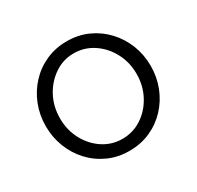

<svg xmlns="http://www.w3.org/2000/svg" viewBox="-122 -670 840 820"><g transform="rotate(-30 297.5 -260.0)"><path d="M297.2 10Q240.6 10 193.5 -11.4Q146.4 -32.7 111.6 -70.2Q76.9 -107.7 57.9 -156.4Q38.9 -205.2 38.9 -259.4Q38.9 -314.7 58.1 -363.4Q77.2 -412.1 111.9 -449.6Q146.6 -487.1 194.1 -508.5Q241.6 -529.8 297.6 -529.8Q353.6 -529.8 400.7 -508.5Q447.8 -487.1 482.9 -449.6Q517.9 -412.1 537.1 -363.4Q556.2 -314.7 556.2 -259.4Q556.2 -205.2 537.2 -156.4Q518.2 -107.7 483.4 -70.2Q448.5 -32.7 401.2 -11.4Q353.9 10 297.2 10ZM108.3 -258.2Q108.3 -200.3 133.9 -152.8Q159.5 -105.2 202.1 -77.4Q244.8 -49.5 296.9 -49.5Q349.1 -49.5 392.2 -77.9Q435.4 -106.2 461.1 -154.4Q486.8 -202.6 486.8 -260.4Q486.8 -318.2 461.1 -365.9Q435.4 -413.6 392.3 -442Q349.2 -470.3 297.2 -470.3Q245.4 -470.3 202.5 -441.4Q159.5 -412.5 133.9 -364.7Q108.3 -316.9 108.3 -258.2Z"/></g></svg>

Font: Raleway Thin
Style: Regular
Weight: 100
Designer: Matt McInerney, Pablo Impallari, Rodrigo Fuenzalida
Foundry: Matt McInerney, Pablo Impallari, Rodrigo Fuenzalida
Version: Version 4.026